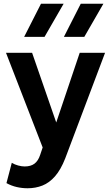

<svg xmlns="http://www.w3.org/2000/svg" viewBox="-20 -782 588 1026"><path d="M127.5 224Q98 224 69.5 217.5Q41 211 14.5 196.5L43 88Q58.5 97.5 77.5 102.5Q96.5 107.5 112 107.5Q144 107.5 164 92.8Q184 78 194.5 46L208 6L12 -500H151.5L280.5 -127.5L406 -500H541.5L328.5 64.5Q304.5 125.5 274 160.2Q243.5 195 206.8 209.5Q170 224 127.5 224ZM321.5 -585 411.5 -762H532.5L430.5 -585ZM109 -585 199 -762H320L218 -585Z"/></svg>

Font: Geologica Medium
Style: Regular
Weight: 500
Designer: Sindre Bremnes, Frode Helland
Foundry: Monokrom Skriftforlag AS
Version: Version 1.010;gftools[0.9.28]